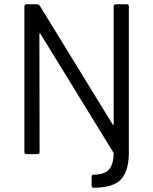

<svg xmlns="http://www.w3.org/2000/svg" viewBox="-20 -720 716 897"><path d="M521 -700H572Q582 -700 582 -690V0Q580 83 543.5 120Q507 157 418 157Q408 157 408 147V106Q408 96 418 96Q468 96 489 72Q510 48 511 -2Q511 -6 510 -7L169 -562Q168 -565 166 -564.5Q164 -564 164 -561L165 -10Q165 0 155 0H104Q94 0 94 -10V-690Q94 -700 104 -700H154Q161 -700 166 -693L506 -139Q507 -136 509 -136.5Q511 -137 511 -140V-690Q511 -700 521 -700Z"/></svg>

Font: Barlow
Style: Regular
Weight: 400
Designer: Jeremy Tribby
Foundry: Tribby Type
Version: Version 1.408;December 10, 2018;FontCreator 11.5.0.2430 64-b